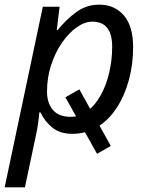

<svg xmlns="http://www.w3.org/2000/svg" viewBox="-42 -565 641 825"><path d="M375 96 239 -147 299 -181 434 62ZM-22 240 142 -536H214L202 -436H206Q241 -480 285 -512.5Q329 -545 385 -545Q450 -545 490 -499Q530 -453 530 -362Q530 -289 512 -222Q494 -155 460 -102.5Q426 -50 377.5 -20Q329 10 269 10Q215 10 182 -17.5Q149 -45 132 -82H127Q126 -66 122 -37.5Q118 -9 114 9L65 240ZM262 -63Q302 -63 335 -88.5Q368 -114 391.5 -157Q415 -200 427.5 -254Q440 -308 440 -364Q440 -472 355 -472Q322 -472 287.5 -447.5Q253 -423 224 -381Q195 -339 177.5 -285Q160 -231 160 -171Q160 -123 185 -93Q210 -63 262 -63Z"/></svg>

Font: Noto IKEA Latin
Style: Italic
Weight: 400
Italic angle: -12°
Designer: Monotype Design Team
Foundry: Monotype Imaging Inc.
Version: Version 1.0